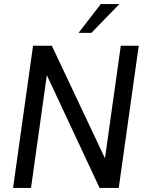

<svg xmlns="http://www.w3.org/2000/svg" viewBox="-20 -921 716 941"><path d="M44 0H132L209.5 -552.5L468 0H562L660 -697H572L494.5 -145L234 -697H142ZM365 -760H428L565 -901H474Z"/></svg>

Font: HK Grotesk
Style: Italic
Weight: 400
Italic angle: -16°
Designer: Alfredo Marco Pradil
Foundry: Hanken Design Co.
Version: Version 3.001;FEAKit 1.0